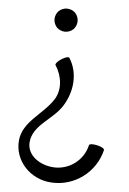

<svg xmlns="http://www.w3.org/2000/svg" viewBox="-57 -698 622 927"><g transform="rotate(5 253.5 -234.5)"><path d="M286 -600C286 -615 280 -629 270 -640C259 -650 245 -656 230 -656C215 -656 201 -650 190 -640C180 -629 174 -615 174 -600C174 -585 180 -571 190 -560C201 -550 215 -544 230 -544C245 -544 259 -550 270 -560C280 -571 286 -585 286 -600ZM198 -380C231 -329 240 -264 208 -214C160 -139 62 -94 54 -2C45 98 126 182 228 187C340 194 441 118 467 9C468 2 453 -7 433 -11C413 -16 395 -15 393 -9C376 66 308 117 232 113C163 109 101 65 106 2C113 -82 208 -117 252 -186C298 -258 307 -349 262 -420C258 -426 241 -421 224 -410C206 -399 195 -385 198 -380Z"/></g></svg>

Font: Nupuram Light
Style: Regular
Weight: 300
Designer: Santhosh Thottingal (santhosh.thottingal@gmail.com)
Foundry: SMC
Version: Version 1.000